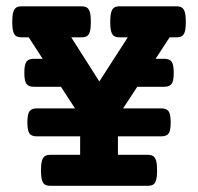

<svg xmlns="http://www.w3.org/2000/svg" viewBox="-20 -600 640 620"><path d="M580.1 -529.3Q580.1 -508.8 576.9 -498Q573.7 -487.3 567.4 -483.4Q561 -479.5 549.3 -479.5H527.8L482.4 -410.2H510.3Q527.3 -410.2 534.2 -400.9Q541 -391.6 541 -364.7Q541 -338.4 534.2 -329.1Q527.3 -319.8 510.3 -319.8H423.3L377.4 -250H500.5Q517.6 -250 524.4 -240.7Q531.2 -231.4 531.2 -204.6Q531.2 -178.2 524.4 -168.9Q517.6 -159.7 500.5 -159.7H360.8V-100.1H456.5Q468.3 -100.1 474.6 -95.9Q481 -91.8 484.1 -81.1Q487.3 -70.3 487.3 -49.8Q487.3 -29.3 484.1 -18.6Q481 -7.8 474.6 -3.9Q468.3 0 456.5 0H143.1Q131.3 0 125 -3.9Q118.7 -7.8 115.5 -18.6Q112.3 -29.3 112.3 -49.8Q112.3 -70.3 115.5 -81.1Q118.7 -91.8 125 -95.9Q131.3 -100.1 143.1 -100.1H238.8V-159.7H99.1Q82 -159.7 75.2 -168.9Q68.4 -178.2 68.4 -204.6Q68.4 -231.4 75.2 -240.7Q82 -250 99.1 -250H222.2L176.8 -319.8H89.4Q72.3 -319.8 65.4 -329.1Q58.6 -338.4 58.6 -364.7Q58.6 -391.6 65.4 -400.9Q72.3 -410.2 89.4 -410.2H117.7L72.8 -479.5H50.3Q38.6 -479.5 32.2 -483.4Q25.9 -487.3 22.7 -498Q19.5 -508.8 19.5 -529.3Q19.5 -549.8 22.7 -560.5Q25.9 -571.3 32.2 -575.4Q38.6 -579.6 50.3 -579.6H242.7Q254.4 -579.6 260.7 -575.4Q267.1 -571.3 270.3 -560.5Q273.4 -549.8 273.4 -529.3Q273.4 -508.8 270.3 -498Q267.1 -487.3 260.7 -483.4Q254.4 -479.5 242.7 -479.5H210L300.8 -336.9L392.6 -479.5H366.7Q355 -479.5 348.6 -483.4Q342.3 -487.3 339.1 -498Q335.9 -508.8 335.9 -529.3Q335.9 -549.8 339.1 -560.5Q342.3 -571.3 348.6 -575.4Q355 -579.6 366.7 -579.6H549.3Q561 -579.6 567.4 -575.4Q573.7 -571.3 576.9 -560.5Q580.1 -549.8 580.1 -529.3Z"/></svg>

Font: Courier Prime
Style: Bold
Weight: 700
Designer: Alan Dague-Greene, Quote-Unquote Apps
Foundry: Quote-Unquote Apps
Version: Version 3.018